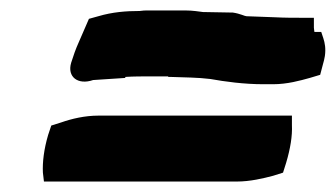

<svg xmlns="http://www.w3.org/2000/svg" viewBox="-20 -495 642 367"><path d="M62 -165 64 -148H433C458 -148 483 -154 502 -159L521 -165L527 -184C535 -211 539 -235 538 -256V-274H168C142 -274 117 -268 97 -261L78 -255L72 -237C64 -210 61 -185 62 -165ZM116 -375C108 -348 129 -332 158 -342L219 -346L220 -348C235 -349 253 -349 270 -349H297H301L302 -348H305C333 -347 358 -347 382 -344C410 -339 446 -334 484 -334H502C529 -334 554 -341 572 -346L592 -352L597 -371C599 -377 600 -383 601 -388C603 -402 601 -413 598 -422L594 -434H581C581 -436 580 -439 580 -442V-461H561C542 -461 524 -461 505 -462L451 -464C448 -464 439 -469 425 -471H424L368 -472C360 -473 348 -475 335 -475H261C258 -475 253 -475 247 -474C221 -474 195 -472 168 -464L150 -459L130 -413C125 -402 120 -388 116 -375Z"/></svg>

Font: SolarCharger
Style: 1052
Weight: 1000
Designer: Mew Too
Foundry: Cannot Into Space Fonts/KineticPlasma Fonts
Version: Version 1.100